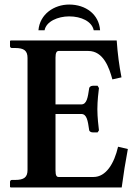

<svg xmlns="http://www.w3.org/2000/svg" viewBox="-20 -824 602 844"><path d="M27 0H515C522 -54 532 -116 542 -169L499 -179C482 -105 446 -46 391 -46H238C229 -46 224 -52 224 -75V-323H337C362 -323 366 -293 372 -252C372 -248 378 -242 388 -242H409L415 -251C413 -268 408 -308 408 -344C408 -381 413 -421 415 -437L409 -447H388C378 -447 372 -440 372 -436C366 -396 362 -365 337 -365H224V-571C224 -592 229 -600 238 -600H368C435 -600 460 -526 474 -475L514 -484C504 -535 497 -588 493 -646H27L24 -644V-621C24 -616 28 -613 32 -613H46C86 -613 101 -601 101 -569V-77C101 -45 86 -33 46 -33H32C28 -33 24 -30 24 -24V-2ZM149 -691H176C183 -730 235 -752 284 -752C337 -752 384 -730 392 -691H420C415 -761 357 -804 284 -804C218 -804 155 -762 149 -691Z"/></svg>

Font: Libertinus Serif Semibold
Style: Regular
Weight: 600
Designer: Philipp H. Poll, Khaled Hosny
Foundry: Caleb Maclennan
Version: Version 7.050;RELEASE